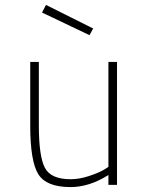

<svg xmlns="http://www.w3.org/2000/svg" viewBox="-20 -752 597 781"><path d="M421 -500H456V0H421V-40Q343 9 267 9Q168 9 135.5 -44Q103 -97 103 -240V-500H138V-242Q138 -116 162.5 -69.5Q187 -23 267 -23Q302 -23 340.5 -35.5Q379 -48 400 -60L421 -73ZM167 -732 359 -636 344 -609 151 -701Z"/></svg>

Font: TitilliumMaps29L
Style: 1 wt
Weight: 100
Designer: Campivisivi
Foundry: Accademia di Belle Arti di Urbino and students of MA course of Visual design
Version: Version 001.001